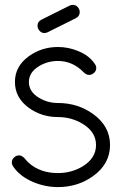

<svg xmlns="http://www.w3.org/2000/svg" viewBox="-20 -762 496 782"><path d="M304.7 -712.6Q304.7 -696 289.1 -688L174.6 -630.9Q167.7 -627.4 161.1 -627.4Q149.2 -627.4 141 -636.7Q132.8 -646 132.8 -657Q132.8 -674.1 149.2 -682.1L263.2 -739Q270.3 -742.2 276.6 -742.2Q288.6 -742.2 296.6 -733.2Q304.7 -724.1 304.7 -712.6ZM428.2 -171.4Q428.2 -94 358.6 -44.4Q296.4 0 216.3 0Q164.1 0 115.2 -20.5Q61.3 -43.5 34.4 -82.8Q28.1 -92.3 28.1 -100.6Q28.1 -111.6 37 -120.4Q45.9 -129.2 57.6 -129.2Q68.8 -129.2 80.1 -117.2Q85.2 -110.6 96.7 -99.1Q143.3 -57.1 216.3 -57.1Q272 -57.1 318.4 -85.4Q371.1 -118.7 371.1 -171.4Q371.1 -223.6 318.4 -256.6Q272 -285.2 216.3 -285.2Q149.7 -285.2 97.7 -322.5Q40.8 -363.8 40.8 -428.2Q40.8 -492.4 97.7 -533.2Q149.7 -570.6 216.3 -570.6Q259 -570.6 299.1 -553.7Q343.3 -535.6 365.5 -502.7Q372.1 -493.9 372.1 -485.1Q372.1 -473.6 363 -465.2Q354 -456.8 342.5 -456.8Q331.8 -456.8 320.1 -468.3Q275.4 -513.7 216.3 -513.7Q173.8 -513.7 138.7 -492.4Q97.7 -467.5 97.7 -428.2Q97.7 -388.4 138.7 -363.8Q173.8 -342.5 216.3 -342.5Q296.4 -342.5 358.6 -298.1Q428.2 -248.3 428.2 -171.4Z"/></svg>

Font: EnergyBar
Style: Regular
Weight: 400
Italic angle: -10°
Version: 1.0 2000-03-28